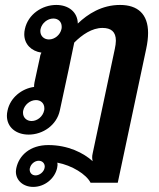

<svg xmlns="http://www.w3.org/2000/svg" viewBox="-20 -528 632 765"><path d="M192.5 -454.2C212.5 -454.2 225.8 -440.8 225.8 -421.7C225.8 -418.3 225.8 -415.8 225 -412.5C220 -389.2 198.3 -370.8 175 -370.8C155 -370.8 140.8 -385 140.8 -403.3C140.8 -406.7 140.8 -409.2 141.7 -412.5C146.7 -435.8 169.2 -454.2 192.5 -454.2ZM123.3 -129.2C143.3 -129.2 156.7 -115.8 156.7 -96.7C156.7 -93.3 156.7 -90.8 155.8 -87.5C150.8 -64.2 129.2 -45.8 105.8 -45.8C85.8 -45.8 71.7 -60 71.7 -78.3C71.7 -81.7 71.7 -84.2 72.5 -87.5C77.5 -110.8 100 -129.2 123.3 -129.2ZM145 -318.3C142.5 -313.3 140 -307.5 139.2 -300L128.3 -250L117.5 -200C115.8 -192.5 115.8 -186.7 115.8 -181.7C66.7 -175 20.8 -139.2 10 -87.5C8.3 -80 7.5 -73.3 7.5 -66.7C7.5 -20.8 44.2 8.3 94.2 8.3C150.8 8.3 205.8 -29.2 218.3 -87.5L253.3 -250L275.8 -358.3C307.5 -390 346.7 -416.7 388.3 -416.7C422.5 -416.7 441.7 -401.7 441.7 -365.8C441.7 -355.8 440 -345.8 437.5 -333.3L349.2 83.3C345.8 96.7 347.5 106.7 349.2 114.2C313.3 81.7 251.7 50 172.5 50C100 50 55.8 90.8 45 141.7C44.2 146.7 43.3 151.7 43.3 155.8C43.3 190.8 72.5 216.7 112.5 216.7C158.3 216.7 198.3 183.3 207.5 141.7C209.2 134.2 210 126.7 208.3 120C266.7 130.8 324.2 166.7 340.8 200H449.2L562.5 -333.3C567.5 -356.7 570 -377.5 570 -396.7C570 -472.5 528.3 -508.3 458.3 -508.3C385.8 -508.3 330 -472.5 290 -434.2C289.2 -480 253.3 -508.3 204.2 -508.3C147.5 -508.3 91.7 -470.8 79.2 -412.5C77.5 -405 76.7 -398.3 76.7 -391.7C76.7 -351.7 105 -324.2 145 -318.3ZM121.7 170.8C107.5 170.8 98.3 160.8 98.3 147.5C98.3 145.8 98.3 143.3 99.2 141.7C102.5 125.8 118.3 112.5 134.2 112.5C148.3 112.5 158.3 122.5 158.3 135.8C158.3 137.5 157.5 140 157.5 141.7C154.2 157.5 137.5 170.8 121.7 170.8Z"/></svg>

Font: BoonHome
Style: Bold Oblique
Weight: 700
Italic angle: -12°
Designer: Sungsit Sawaiwan
Foundry: Sungsit Sawaiwan
Version: Version 0.2